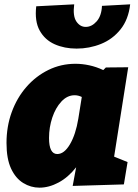

<svg xmlns="http://www.w3.org/2000/svg" viewBox="-20 -850 637 885"><path d="M162 15Q122 15 87 -6.5Q52 -28 31 -73Q10 -118 10 -191Q10 -267 34 -333Q58 -399 101.5 -449Q145 -499 203 -527.5Q261 -556 328 -556Q359 -556 391.5 -549Q424 -542 456 -527L468 -539L571 -540L506 -128L568 -103L551 0L315 7L331 -79Q295 -33 250.5 -9Q206 15 162 15ZM244 -140Q276 -140 302.5 -185Q329 -230 341 -303L357 -403Q341 -411 324 -411Q290 -411 263 -382Q236 -353 221 -308Q206 -263 206 -214Q206 -140 244 -140ZM333 -626Q277 -626 232 -646Q187 -666 163 -709Q139 -752 147 -821L322 -830Q315 -776 332 -751Q349 -726 375 -726Q403 -726 425.5 -751.5Q448 -777 450 -823L580 -830Q572 -760 535.5 -714.5Q499 -669 445.5 -647.5Q392 -626 333 -626Z"/></svg>

Font: Bitter Black
Style: Italic
Weight: 900
Italic angle: -9°
Designer: Sol Matas, and Bitter project Authors
Foundry: Sol Matas
Version: Version 2.001